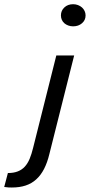

<svg xmlns="http://www.w3.org/2000/svg" viewBox="-106 -689 419 894"><path d="M0 0ZM156.2 -430.7H239.3L124 27.8Q114.3 68.4 99.1 97.7Q84 127 62.7 146.2Q41.5 165.5 13.4 174.8Q-14.6 184.1 -50.8 184.1Q-58.1 184.1 -65.9 183.8Q-73.7 183.6 -86.4 181.6L-69.3 116.7Q-42.5 116.7 -23.2 109.1Q-3.9 101.6 9.5 86.9Q22.9 72.3 32 50.5Q41 28.8 47.9 0.5ZM177.7 -617.2Q177.7 -639.2 193.6 -654.3Q209.5 -669.4 234.4 -669.4Q246.6 -669.4 257.3 -665.3Q268.1 -661.1 275.9 -654.1Q283.7 -647 288.1 -637.5Q292.5 -627.9 292.5 -617.2Q292.5 -595.2 275.9 -580.8Q259.3 -566.4 234.4 -566.4Q222.2 -566.4 211.7 -570.3Q201.2 -574.2 193.6 -580.8Q186 -587.4 181.9 -596.7Q177.7 -606 177.7 -617.2Z"/></svg>

Font: PT Astra Sans
Style: Italic
Weight: 400
Italic angle: -16°
Designer: A.Korolkova, I. Chaeva
Foundry: ParaType Ltd
Version: Version 1.001; ttfautohint (v1.6)